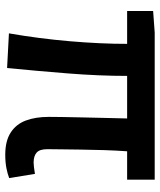

<svg xmlns="http://www.w3.org/2000/svg" viewBox="41 -636 609 731"><g transform="rotate(90 345.5 -270.5)"><path d="M569 14Q517 14 485 -6.5Q453 -27 439 -64Q425 -101 425 -152Q425 -169 425.5 -202Q426 -235 427 -278Q428 -321 429 -366Q430 -411 431 -450H269Q269 -343 259.5 -224Q250 -105 239 7L107 0Q127 -115 137 -232Q147 -349 147 -450H22V-549L104 -555H664V-450H556Q553 -409 551.5 -362Q550 -315 549.5 -271Q549 -227 548.5 -194Q548 -161 548 -146Q548 -117 561 -105.5Q574 -94 599 -94Q612 -94 642 -99L658 -1Q643 5 620.5 9.5Q598 14 569 14Z"/></g></svg>

Font: Noto Sans HK SemiBold
Style: Regular
Weight: 600
Version: Version 2.004-H2;hotconv 1.0.118;makeotfexe 2.5.65603